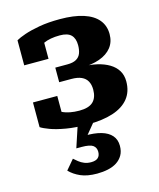

<svg xmlns="http://www.w3.org/2000/svg" viewBox="-121 -637 822 992"><g transform="rotate(-15 290.0 -140.5)"><path d="M335 -5 266 79 262 64Q315 63 351 73.5Q387 84 406 106Q425 128 425 161Q425 191 413 211.5Q401 232 381 245Q361 258 333.5 264Q306 270 275 270Q222 270 187 254.5Q152 239 129 215L173 163Q183 172 195.5 182Q208 192 224 198.5Q240 205 260 205Q285 205 297 194Q309 183 309 162Q309 140 293 128Q277 116 231 116H204L244 -5ZM270 -68Q321 -68 344 -90Q367 -112 367 -155Q367 -181 357 -199.5Q347 -218 326 -227.5Q305 -237 272 -237H207V-315H272Q302 -315 319.5 -325Q337 -335 344 -353.5Q351 -372 351 -397Q351 -433 332.5 -451.5Q314 -470 272 -470Q246 -470 224 -466Q202 -462 185 -454Q168 -446 153 -433Q150 -438 149.5 -446Q149 -454 152.5 -462.5Q156 -471 164 -477.5Q172 -484 185 -487V-368H55V-502Q72 -512 104 -523Q136 -534 183.5 -542.5Q231 -551 294 -551Q369 -551 420 -534.5Q471 -518 497 -486.5Q523 -455 523 -410Q523 -368 500 -339Q477 -310 435 -295Q393 -280 337 -280L360 -306V-258L340 -284Q384 -284 421 -275.5Q458 -267 485.5 -250.5Q513 -234 528 -209.5Q543 -185 543 -152Q543 -97 513.5 -60.5Q484 -24 428.5 -6Q373 12 294 12Q228 12 178.5 3.5Q129 -5 96.5 -17Q64 -29 49 -39V-171H179V-51Q166 -54 158 -61Q150 -68 146.5 -76.5Q143 -85 143.5 -94Q144 -103 147 -109Q159 -96 178 -86.5Q197 -77 220.5 -72.5Q244 -68 270 -68Z"/></g></svg>

Font: Roboto Serif
Style: Bold
Weight: 700
Designer: Greg Gazdowicz
Foundry: Commercial Type
Version: Version 1.008